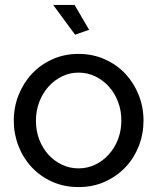

<svg xmlns="http://www.w3.org/2000/svg" viewBox="-20 -750 639 780"><path d="M299 10Q240 10 191.5 -12Q143 -34 108.5 -71Q74 -108 55 -157Q36 -206 36 -260Q36 -315 55.5 -364Q75 -413 109.5 -450Q144 -487 192.5 -509Q241 -531 299 -531Q357 -531 406 -509Q455 -487 489.5 -450Q524 -413 543.5 -364Q563 -315 563 -260Q563 -206 544 -157Q525 -108 490 -71Q455 -34 406.5 -12Q358 10 299 10ZM126 -259Q126 -218 139.5 -183Q153 -148 176.5 -122Q200 -96 231.5 -81Q263 -66 299 -66Q335 -66 366.5 -81Q398 -96 422 -122.5Q446 -149 459.5 -184.5Q473 -220 473 -261Q473 -301 459.5 -336.5Q446 -372 422 -398.5Q398 -425 366.5 -440Q335 -455 299 -455Q263 -455 231.5 -439.5Q200 -424 176.5 -397.5Q153 -371 139.5 -335.5Q126 -300 126 -259ZM196 -730H283L342 -629L285 -609Z"/></svg>

Font: PTCRaleway Medium
Style: Regular
Weight: 500
Designer: Matt McInerney, Pablo Impallari, Rodrigo Fuenzalida
Foundry: Matt McInerney, Pablo Impallari, Rodrigo Fuenzalida
Version: Version 3.000g; ttfautohint (v1.5) -l 8 -r 28 -G 28 -x 14 -D